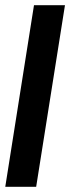

<svg xmlns="http://www.w3.org/2000/svg" viewBox="-36 -720 270 740"><path d="M-15.7 0 95 -700H214.4L103.4 0Z"/></svg>

Font: Georama ExtraCondensed Thin
Style: Italic
Weight: 100
Width: 2
Italic angle: -9°
Designer: Jean-Baptiste Levee
Foundry: Production Type
Version: Version 1.001